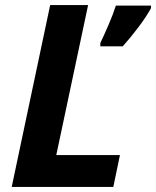

<svg xmlns="http://www.w3.org/2000/svg" viewBox="-20 -734 613 754"><path d="M26 0 177 -714H326L201 -125H451L425 0ZM374 -552V-565Q388 -594 406.5 -637Q425 -680 435 -712H573V-702Q555 -669 525 -629Q495 -589 462 -552Z"/></svg>

Font: BC Sans
Style: Bold Italic
Weight: 700
Italic angle: -12°
Designer: Monotype Design Team
Province of B.C.
Foundry: Monotype Imaging Inc.
Version: Version 2.000;GOOG;noto-source:20170915:90ef993387c0